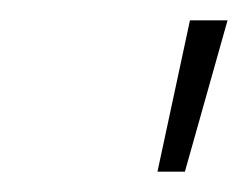

<svg xmlns="http://www.w3.org/2000/svg" viewBox="-20 -760 244 189"><path d="M162 -591H135L167 -740H204Z"/></svg>

Font: Be Vietnam Pro Variable Thin
Style: Italic
Weight: 100
Italic angle: -12°
Designer: Lam Bao, Tony Le, Vietanh Nguyen
Foundry: Yellow Type Foundry
Version: Version 1.002